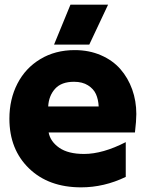

<svg xmlns="http://www.w3.org/2000/svg" viewBox="-20 -785 620 817"><path d="M325.2 12.2Q186.5 12.2 103.3 -68.6Q20 -149.4 20 -279.8Q20 -362.8 54.2 -429.2Q88.4 -495.6 151.9 -533.7Q215.3 -571.8 297.9 -571.8Q359.4 -571.8 409.4 -550Q459.5 -528.3 492.2 -491Q524.9 -453.6 542.5 -404.5Q560.1 -355.5 560.1 -299.8Q560.1 -271 554.2 -221.2H187Q194.3 -182.6 232.2 -156.2Q270 -129.9 337.9 -129.9Q417 -129.9 515.1 -180.2V-32.2Q422.9 12.2 325.2 12.2ZM185.1 -332H399.9Q398.4 -361.8 388.4 -384.3Q378.4 -406.7 354.5 -421.9Q330.6 -437 294.9 -437Q241.2 -437 214.4 -407.2Q187.5 -377.4 185.1 -332ZM210 -595.2 279.8 -765.1H439.9L359.9 -595.2Z"/></svg>

Font: TASA Explorer
Style: Regular
Weight: 900
Designer: Weizhong Zhang
Foundry: Local Remote
Version: Version 1.000;Glyphs 3.1.2 (3151)